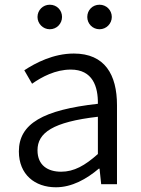

<svg xmlns="http://www.w3.org/2000/svg" viewBox="-20 -781 599 814"><path d="M217 13C285 13 347 -22 399 -66H402L409 0H476V-335C476 -465 424 -554 293 -554C206 -554 130 -514 83 -483L116 -426C157 -455 215 -486 280 -486C373 -486 396 -414 395 -341C163 -315 60 -257 60 -139C60 -41 128 13 217 13ZM239 -53C184 -53 139 -79 139 -144C139 -218 204 -264 395 -286V-128C340 -79 294 -53 239 -53ZM191 -657C221 -657 243 -681 243 -709C243 -738 221 -761 191 -761C162 -761 139 -738 139 -709C139 -681 162 -657 191 -657ZM402 -657C431 -657 454 -681 454 -709C454 -738 431 -761 402 -761C372 -761 350 -738 350 -709C350 -681 372 -657 402 -657Z"/></svg>

Font: Source Han Sans JP Normal
Style: Regular
Weight: 350
Designer: Ryoko NISHIZUKA 西塚涼子 (kana, bopomofo & ideographs); Paul D. Hunt (Latin, Greek & Cyrillic); Sandoll Communications 산돌커뮤니
Foundry: Adobe
Version: Version 2.002;hotconv 1.0.116;makeotfexe 2.5.65601